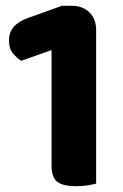

<svg xmlns="http://www.w3.org/2000/svg" viewBox="-20 -635 426 663"><path d="M53 -425Q39 -434 25 -450.5Q11 -467 11 -496Q11 -550 77 -573L194 -615H228Q266 -615 289 -592Q312 -569 312 -531V-1Q301 2 283 5Q265 8 243 8Q198 8 178 -7Q158 -22 158 -64V-462Z"/></svg>

Font: Baloo 2 Latin
Style: Bold
Weight: 400
Designer: Sarang Kulkarni and Ek Type
Foundry: Ek Type
Version: Version 1.001